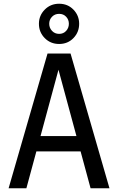

<svg xmlns="http://www.w3.org/2000/svg" viewBox="-20 -1006 631 1026"><path d="M26 0 234 -720H316L121 0ZM464 0 269 -720H357L565 0ZM137 -279H450V-197H137ZM296 -771Q250 -771 219 -802.5Q188 -834 188 -879Q188 -923 219 -954.5Q250 -986 296 -986Q342 -986 372.5 -954.5Q403 -923 403 -879Q403 -834 372.5 -802.5Q342 -771 296 -771ZM296 -825Q319 -825 333.5 -841Q348 -857 348 -879Q348 -901 333.5 -916.5Q319 -932 296 -932Q273 -932 258 -916.5Q243 -901 243 -879Q243 -857 258 -841Q273 -825 296 -825Z"/></svg>

Font: Instrument Sans SemiCondensed Medium
Style: Regular
Weight: 500
Width: 4
Designer: Rodrigo Fuenzalida
Foundry: fragTYPE
Version: Version 1.000;gftools[0.9.28]